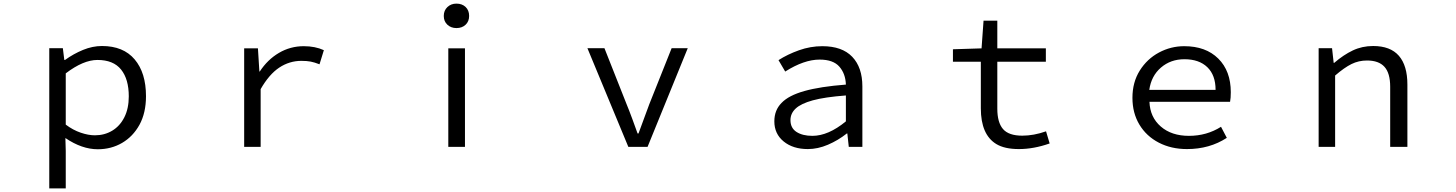

<svg xmlns="http://www.w3.org/2000/svg" viewBox="-20 -811 8040 1060"><path d="M252 -545H327L335 -480H339Q386 -514 438.5 -535.5Q491 -557 543 -557Q661 -557 723.5 -483Q786 -409 786 -280Q786 -188 750 -122Q714 -57 654 -22Q594 13 520 13Q432 13 341 -49L343 22V229H252ZM691 -279Q691 -374 648.5 -427Q606 -480 518 -480Q440 -480 343 -406V-123Q383 -93 425.5 -78.5Q468 -64 504 -64Q557 -64 599.5 -89.5Q642 -115 666.5 -163.5Q691 -212 691 -279Z M1328 -544H1404L1412 -416H1414Q1457 -482 1520 -519Q1583 -556 1657 -556Q1720 -556 1768 -534L1744 -456Q1716 -467 1695 -471Q1674 -475 1644 -475Q1578 -475 1522 -438Q1466 -401 1419 -319V0H1328Z M2455 -544H2547V0H2455ZM2430 -723Q2430 -753 2450 -772Q2470 -791 2500 -791Q2531 -791 2550.5 -772.5Q2570 -754 2570 -723Q2570 -693 2550.5 -674.5Q2531 -656 2500 -656Q2470 -656 2450 -674.5Q2430 -693 2430 -723Z M3223 -545H3317L3440 -234Q3451 -208 3471 -154Q3483 -120 3500 -74H3505L3550 -196Q3553 -204 3556.5 -213.5Q3560 -223 3564 -234L3688 -545H3777L3555 0H3449Z M4255 -141Q4255 -203 4295 -243Q4334 -284 4421 -308.5Q4508 -333 4650 -344Q4648 -404 4614 -443Q4580 -482 4505 -482Q4419 -482 4315 -416L4278 -479Q4328 -511 4391 -533.5Q4454 -556 4520 -556Q4629 -556 4685 -497.5Q4741 -439 4741 -334V0H4666L4658 -74H4655Q4607 -36 4551 -12Q4495 12 4440 12Q4358 12 4306.5 -30Q4255 -72 4255 -141ZM4650 -141V-284Q4533 -275 4467 -257Q4402 -239 4373 -212Q4344 -185 4344 -148Q4344 -104 4377.5 -82.5Q4411 -61 4465 -61Q4553 -61 4650 -141Z M5480 -16Q5395 -68 5395 -213V-470H5241V-539L5399 -544L5410 -697H5486V-544H5754V-470H5486V-211Q5486 -135 5517.5 -98.5Q5549 -62 5624 -62Q5687 -62 5755 -86L5775 -19Q5687 12 5605 12Q5526 12 5480 -16Z M6232 -271Q6232 -357 6272.5 -421.5Q6313 -486 6378.5 -521Q6444 -556 6518 -556Q6637 -556 6706 -487.5Q6775 -419 6775 -302Q6775 -269 6771 -249H6326Q6329 -164 6388.5 -112.5Q6448 -61 6544 -61Q6642 -61 6721 -111L6753 -50Q6658 12 6533 12Q6446 12 6377.5 -23.5Q6309 -59 6270.5 -123Q6232 -187 6232 -271ZM6519 -484Q6443 -484 6389.5 -438Q6336 -392 6325 -315H6691Q6691 -396 6645.5 -440Q6600 -484 6519 -484Z M7260 -545H7334L7343 -464H7346Q7397 -508 7448.5 -532.5Q7500 -557 7561 -557Q7656 -557 7703 -503Q7750 -449 7750 -344V0H7655V-332Q7655 -407 7623.5 -442Q7592 -477 7527 -477Q7481 -477 7441.5 -457.5Q7402 -438 7351 -394V0H7260Z"/></svg>

Font: Merged Yaku Han JP
Style: Regular
Weight: 400
Designer: Ryoko NISHIZUKA 西塚涼子 (kana, bopomofo & ideographs); Paul D. Hunt (Latin, Greek & Cyrillic); Sandoll Communications 산돌커뮤니
Foundry: Adobe
Version: Version 2.004